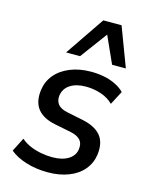

<svg xmlns="http://www.w3.org/2000/svg" viewBox="-115 -822 701 903"><g transform="rotate(15 236.0 -370.0)"><path d="M206 9Q149 9 100.5 -6Q52 -21 21 -47L55 -114Q76 -96 101.5 -85.5Q127 -75 154.5 -70Q182 -65 208 -65Q256 -65 286 -83.5Q316 -102 320 -134Q324 -162 309.5 -178.5Q295 -195 262 -202L182 -218Q122 -230 95 -264.5Q68 -299 76 -358Q82 -400 108.5 -432Q135 -464 180 -482.5Q225 -501 283 -501Q315 -501 345.5 -495Q376 -489 401.5 -476.5Q427 -464 445 -446L410 -379Q385 -404 349 -415.5Q313 -427 277 -427Q230 -427 200.5 -408Q171 -389 166 -354Q163 -329 176 -312Q189 -295 221 -288L299 -272Q363 -259 391 -225Q419 -191 411 -131Q405 -89 378 -57Q351 -25 306.5 -8Q262 9 206 9ZM144 -558 274 -749H363L435 -558H368L309 -689L212 -558Z"/></g></svg>

Font: Nunito Sans 10pt SemiCondensed SemiBold
Style: Italic
Weight: 600
Width: 4
Italic angle: -9°
Designer: Vernon Adams
Foundry: Vernon Adams
Version: Version 3.101;gftools[0.9.27]